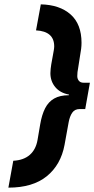

<svg xmlns="http://www.w3.org/2000/svg" viewBox="-20 -732 433 882"><path d="M18.5 130 41 6.5Q89 4 117 -20.8Q145 -45.5 152.5 -89.5L164.5 -160Q172 -204.5 187.2 -234.5Q202.5 -264.5 229 -279.5Q255.5 -294.5 296 -294.5L297 -297.5Q256 -305 233.8 -332Q211.5 -359 211.5 -396Q211.5 -405 212.8 -416.5Q214 -428 215.5 -436.5L223 -478Q225.5 -491 227.2 -501.5Q229 -512 229 -519Q229 -588 145.5 -592.5L167.5 -712Q254.5 -710 304.5 -665.5Q354.5 -621 354.5 -535.5Q354.5 -522.5 352.8 -508Q351 -493.5 348 -477.5L339 -419.5Q337 -409 336 -400.8Q335 -392.5 335 -382.5Q335 -370 342.2 -361Q349.5 -352 364 -352H393L371.5 -231H345.5Q323.5 -231 312 -214.5Q300.5 -198 295.5 -171L276.5 -66.5Q259.5 25 195 77.5Q130.5 130 18.5 130Z"/></svg>

Font: Overpass ExtraBold
Style: Italic
Weight: 800
Italic angle: -10°
Designer: Delve Withrington, Dave Bailey, Thomas Jockin
Foundry: Delve Fonts LLC
Version: Version 4.000